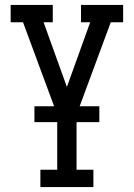

<svg xmlns="http://www.w3.org/2000/svg" viewBox="-20 -755 540 775"><path d="M143 0V-70H211V-292L73 -665H23V-735H193V-665H156L250 -404L344 -665H307V-735H477V-665H427L289 -292V-70H357V0ZM119 -262V-326H381V-262Z"/></svg>

Font: Iosevka Slab
Style: Regular
Weight: 400
Monospace: yes
Designer: Belleve Invis
Foundry: Belleve Invis
Version: Version 11.2.4; ttfautohint (v1.8.3)